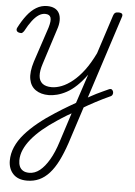

<svg xmlns="http://www.w3.org/2000/svg" viewBox="-80 -565 812 1153"><g transform="rotate(5 325.5 11.5)"><path d="M418 27Q437 16 456.5 5Q476 -6 496 -16Q516 -26 535 -34.5Q554 -43 571 -51Q582 -55 588 -50Q594 -45 596 -37Q598 -29 594.5 -20.5Q591 -12 580 -8Q561 0 539.5 11Q518 22 495.5 33.5Q473 45 451.5 57.5Q430 70 408 83ZM127 539Q72 539 43 508Q14 477 14 428Q14 386 31.5 345.5Q49 305 82 267Q115 229 160.5 192Q206 155 261 120Q280 107 300.5 95Q321 83 340.5 71Q360 59 380 48L438 -127Q409 -87 379 -58.5Q349 -30 319.5 -14Q290 2 262.5 9Q235 16 212 16Q165 16 133.5 -5.5Q102 -27 94 -69.5Q86 -112 106 -176L176 -387Q189 -430 182.5 -449Q176 -468 149 -468Q129 -468 110 -455.5Q91 -443 71.5 -417.5Q52 -392 32 -354Q26 -346 21 -342.5Q16 -339 3 -342Q-9 -345 -12.5 -353Q-16 -361 -11 -371Q11 -414 36.5 -447Q62 -480 92 -498Q122 -516 157 -516Q183 -516 201.5 -507Q220 -498 229.5 -480Q239 -462 239 -436.5Q239 -411 228 -380L160 -168Q146 -125 148 -95Q150 -65 169.5 -49Q189 -33 226 -33Q254 -33 286 -45.5Q318 -58 352 -85.5Q386 -113 418 -155.5Q450 -198 480 -260L556 -494Q560 -506 566.5 -510.5Q573 -515 586 -515Q604 -515 609 -508Q614 -501 609 -488L356 293Q335 355 312 401Q289 447 261 478Q233 509 200 524Q167 539 127 539ZM136 491Q170 491 199.5 467.5Q229 444 255.5 399Q282 354 302 290L359 113Q346 120 332 128.5Q318 137 304 146Q290 155 278 163Q229 195 190.5 227.5Q152 260 125.5 292.5Q99 325 85 357Q71 389 71 422Q71 442 77.5 457.5Q84 473 98.5 482Q113 491 136 491Z"/></g></svg>

Font: Playwrite CO ExtraLight
Style: Regular
Weight: 250
Version: Version 1.002